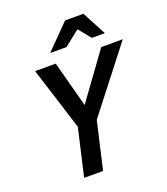

<svg xmlns="http://www.w3.org/2000/svg" viewBox="-167 -1065 1027 1181"><g transform="rotate(-20 346.5 -475.0)"><path d="M178 0 249 -309 119 -720H254L334 -420L552 -720H693L373 -309L302 0ZM244 -793 399 -950H519L602 -793H517L452 -873L351 -793Z"/></g></svg>

Font: Instrument Sans SemiCondensed SemiBold Italic
Style: Regular
Weight: 600
Width: 4
Italic angle: -13°
Designer: Rodrigo Fuenzalida
Foundry: fragTYPE
Version: Version 1.000; ttfautohint (v1.8.4.7-5d5b);gftools[0.9.28]